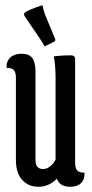

<svg xmlns="http://www.w3.org/2000/svg" viewBox="-20 -706 352 736"><path d="M193 -408Q193 -457 186 -490Q216 -494 251 -494Q268 -494 268 -479V-83Q268 -62 275.5 -53Q283 -44 304 -44Q305 -18 290.5 -4Q276 10 249 10Q209 10 198 -21Q167 10 128 10Q89 10 65 -16.5Q41 -43 41 -92V-407Q41 -428 33.5 -437Q26 -446 5 -446Q4 -471 19.5 -485.5Q35 -500 63 -500Q91 -500 103.5 -484Q116 -468 116 -431V-93Q116 -58 145 -58Q160 -58 173.5 -69.5Q187 -81 193 -94ZM190 -560Q192 -557 192 -553Q192 -549 187 -546L151 -528Q144 -541 133 -558L75 -643Q72 -648 72 -652Q72 -659 97.5 -669.5Q123 -680 133 -683L143 -686Q147 -663 156 -642Z"/></svg>

Font: Medula One
Style: Regular
Weight: 400
Designer: Luciano Vergara
Foundry: Luciano Vergara
Version: Version 1.002